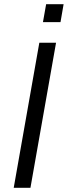

<svg xmlns="http://www.w3.org/2000/svg" viewBox="-20 -888 321 908"><path d="M183.1 -783.2 198.2 -868.2H280.8L266.1 -783.2ZM44.9 0 166 -686H245.1L124 0Z"/></svg>

Font: Archivo Light
Style: Italic
Weight: 300
Italic angle: -10°
Designer: Hector Gatti
Foundry: Omnibus-Type
Version: Version 2.001